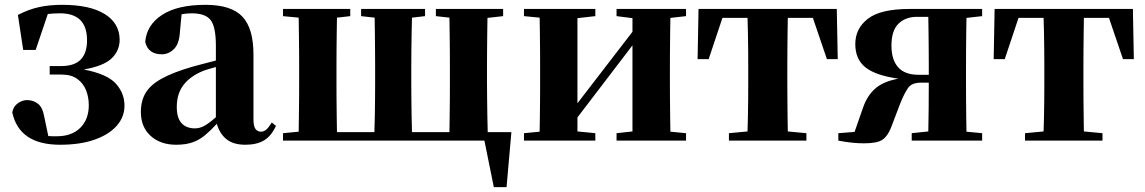

<svg xmlns="http://www.w3.org/2000/svg" viewBox="-20 -583 4746 796"><path d="M76.2 -376 54.2 -521Q99.1 -544.4 142.6 -553.7Q186 -563 237.8 -563Q352.1 -563 413.6 -525.1Q475.1 -487.3 476.1 -418.9Q476.1 -373 442.9 -341.1Q409.7 -309.1 327.1 -294.9Q423.8 -276.4 460 -236.6Q496.1 -196.8 496.1 -145Q496.1 -98.1 463.9 -61.5Q431.6 -24.9 371.8 -3.9Q312 17.1 229 17.1Q59.6 17.1 30.8 -117.2Q35.6 -142.6 55.2 -155.8Q74.7 -168.9 94.2 -168Q118.2 -167.5 137.5 -152.8Q156.7 -138.2 164.1 -96.2L180.2 -19Q188.5 -18.1 197 -18.1Q205.6 -18.1 215.8 -18.1Q277.3 -18.1 312.7 -53Q348.1 -87.9 348.1 -147Q348.1 -180.2 336.7 -209Q325.2 -237.8 300.3 -255.9Q275.4 -273.9 234.9 -273.9H186V-309.1H232.9Q290 -309.1 315.9 -337.4Q341.8 -365.7 340.8 -418.9Q339.4 -527.8 229 -527.8Q200.7 -527.8 178.2 -524.9L127.9 -376Z M875 -97.2V-305.2Q857.4 -300.3 843.3 -296.1Q829.1 -292 819.8 -288.1Q767.6 -266.1 740.2 -230Q712.9 -193.8 712.9 -139.2Q712.9 -94.2 732.7 -72.5Q752.4 -50.8 788.1 -50.8Q808.1 -50.8 827.6 -61.5Q847.2 -72.3 875 -97.2ZM661.1 -503.9 676.8 -509.8ZM1106.9 -75.2 1124 -61Q1105 -19.5 1075 -1.2Q1044.9 17.1 997.1 17.1Q947.3 17.1 918.7 -6.1Q890.1 -29.3 878.9 -69.8Q853.5 -42 830.1 -22.5Q806.6 -2.9 778.3 7.1Q750 17.1 710 17.1Q645.5 17.1 604.7 -19.5Q564 -56.2 564 -119.1Q564 -164.6 583.7 -197.8Q603.5 -231 649.9 -256.8Q696.3 -282.7 776.9 -306.2Q797.9 -312 823.2 -318.6Q848.6 -325.2 875 -332V-393.1Q875 -471.2 853.5 -499.5Q832 -527.8 774.9 -527.8Q752.9 -527.8 732.9 -523.9L726.1 -453.1Q723.6 -401.9 701.4 -379.9Q679.2 -357.9 650.9 -357.9Q594.2 -357.9 582 -409.2Q587.9 -479.5 651.9 -521.2Q715.8 -563 832 -563Q938.5 -563 984.6 -514.4Q1030.8 -465.8 1030.8 -356.9V-87.9Q1030.8 -59.6 1039.3 -48.3Q1047.9 -37.1 1062 -37.1Q1073.2 -37.1 1083 -44.9Q1092.8 -52.7 1106.9 -75.2Z M2002 -35.2H2100.1L2080.1 192.9H2027.3L1988.3 0H1153.3V-30.8L1218.3 -37.1Q1218.8 -65.9 1219.2 -102.1Q1219.7 -138.2 1220 -174.1Q1220.2 -210 1220.2 -237.8V-308.1Q1220.2 -335.9 1220 -371.8Q1219.7 -407.7 1219.2 -444.1Q1218.8 -480.5 1218.3 -509.8L1153.3 -516.1V-545.9H1432.1V-516.1L1377 -509.8Q1376.5 -480.5 1376 -444.1Q1375.5 -407.7 1375.2 -371.8Q1375 -335.9 1375 -308.1V-237.8Q1375 -209.5 1375.2 -173.1Q1375.5 -136.7 1376 -100.3Q1376.5 -64 1377 -35.2H1532.2Q1533.2 -64 1533.9 -100.3Q1534.7 -136.7 1534.9 -173.1Q1535.2 -209.5 1535.2 -237.8V-308.1Q1535.2 -335.9 1534.9 -372.1Q1534.7 -408.2 1534.2 -444.6Q1533.7 -481 1533.2 -509.8L1477.1 -516.1V-545.9H1742.2V-516.1L1688 -509.8Q1687 -480.5 1686.5 -444.1Q1686 -407.7 1685.5 -371.8Q1685.1 -335.9 1685.1 -308.1V-237.8Q1685.1 -209.5 1685.5 -173.1Q1686 -136.7 1686.5 -100.3Q1687 -64 1688 -35.2H1843.3Q1843.8 -64 1844.2 -100.3Q1844.7 -136.7 1845 -173.1Q1845.2 -209.5 1845.2 -237.8V-308.1Q1845.2 -335.9 1845 -371.8Q1844.7 -407.7 1844.2 -444.1Q1843.8 -480.5 1843.3 -509.8L1787.1 -516.1V-545.9H2065.9V-516.1L2001 -508.8Q2000.5 -480 2000 -443.8Q1999.5 -407.7 1999.3 -371.8Q1999 -335.9 1999 -308.1V-237.8Q1999 -209.5 1999.5 -173.1Q2000 -136.7 2000.5 -100.3Q2001 -64 2002 -35.2Z M2824.2 -516.1 2759.3 -508.8Q2758.8 -480 2758.3 -443.8Q2757.8 -407.7 2757.6 -371.8Q2757.3 -335.9 2757.3 -308.1V-237.8Q2757.3 -210 2757.6 -174.1Q2757.8 -138.2 2758.3 -102.1Q2758.8 -65.9 2759.3 -37.1L2824.2 -30.8V0H2536.1V-30.8L2602.1 -38.1V-395L2374 -96.2V-38.1L2448.2 -30.8V0H2152.3V-30.8L2217.3 -37.1Q2217.8 -65.9 2218.3 -102.1Q2218.8 -138.2 2219 -174.1Q2219.2 -210 2219.2 -237.8V-308.1Q2219.2 -335.9 2219 -371.8Q2218.8 -407.7 2218.3 -444.1Q2217.8 -480.5 2217.3 -509.8L2152.3 -516.1V-545.9H2448.2V-516.1L2374 -507.8V-154.8L2602.1 -451.2V-507.8L2536.1 -516.1V-545.9H2824.2Z M3350.1 -508.8H3246.1Q3245.6 -480 3245.1 -443.8Q3244.6 -407.7 3244.4 -371.8Q3244.1 -335.9 3244.1 -308.1V-237.8Q3244.1 -210 3244.4 -174.3Q3244.6 -138.7 3245.1 -102.8Q3245.6 -66.9 3246.1 -38.1L3323.2 -30.8V0H3002V-30.8L3079.1 -38.1Q3080.1 -66.9 3080.8 -102.8Q3081.5 -138.7 3081.8 -174.3Q3082 -210 3082 -237.8V-308.1Q3082 -335.9 3081.8 -371.8Q3081.5 -407.7 3080.8 -443.8Q3080.1 -480 3079.1 -508.8H2975.1L2918 -337.9H2872.1L2876 -545.9H3449.2L3453.1 -337.9H3408.2Z M3788.6 -272.9H3830.6V-308.1Q3830.6 -336.4 3830.3 -373.3Q3830.1 -410.2 3829.6 -447Q3829.1 -483.9 3828.6 -513.2H3781.7Q3733.9 -513.2 3704.8 -484.6Q3675.8 -456.1 3675.8 -394Q3675.8 -335.4 3703.4 -304.2Q3731 -272.9 3788.6 -272.9ZM4051.8 -516.1 3986.8 -508.8Q3986.3 -480 3985.8 -443.8Q3985.4 -407.7 3985.1 -371.8Q3984.9 -335.9 3984.9 -308.1V-237.8Q3984.9 -210 3985.1 -174.1Q3985.4 -138.2 3985.8 -102.1Q3986.3 -65.9 3986.8 -37.1L4051.8 -30.8V0H3759.8V-30.8L3828.6 -38.1Q3829.6 -79.1 3830.1 -134.8Q3830.6 -190.4 3830.6 -240.2H3796.9Q3759.3 -240.2 3743.9 -217.3Q3728.5 -194.3 3712.9 -155.8L3673.8 -53.2Q3660.2 -18.6 3638.4 -3.7Q3616.7 11.2 3562 11.2Q3537.6 11.2 3512 8.5Q3486.3 5.9 3455.6 0V-30.8L3522.9 -36.1L3558.6 -138.2Q3575.2 -186.5 3608.9 -216.1Q3642.6 -245.6 3704.6 -256.8Q3608.9 -270.5 3567.4 -304.2Q3525.9 -337.9 3525.9 -399.9Q3525.9 -465.3 3578.6 -505.6Q3631.3 -545.9 3751 -545.9H4051.8Z M4577.6 -508.8H4473.6Q4473.1 -480 4472.7 -443.8Q4472.2 -407.7 4471.9 -371.8Q4471.7 -335.9 4471.7 -308.1V-237.8Q4471.7 -210 4471.9 -174.3Q4472.2 -138.7 4472.7 -102.8Q4473.1 -66.9 4473.6 -38.1L4550.8 -30.8V0H4229.5V-30.8L4306.6 -38.1Q4307.6 -66.9 4308.3 -102.8Q4309.1 -138.7 4309.3 -174.3Q4309.6 -210 4309.6 -237.8V-308.1Q4309.6 -335.9 4309.3 -371.8Q4309.1 -407.7 4308.3 -443.8Q4307.6 -480 4306.6 -508.8H4202.6L4145.5 -337.9H4099.6L4103.5 -545.9H4676.8L4680.7 -337.9H4635.7Z"/></svg>

Font: Source Han Serif JP Heavy
Style: Regular
Weight: 900
Designer: Ryoko NISHIZUKA  (kana & ideographs); Frank Grießhammer (Latin, Greek & Cyrillic); Wenlong ZHANG  (bopomofo); Sandoll Co
Foundry: Adobe Systems Incorporated
Version: Version 1.001;PS 1.001;hotconv 16.6.54;makeotf.lib2.5.65590